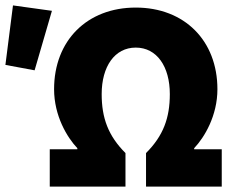

<svg xmlns="http://www.w3.org/2000/svg" viewBox="-30 -690 884 710"><path d="M154 0H434V-124C370 -188 346 -254 346 -342C346 -444 394 -514 472 -514C550 -514 598 -444 598 -342C598 -254 574 -188 510 -124V0H790V-138H688V-142C726 -182 774 -262 774 -360C774 -540 652 -662 472 -662C292 -662 170 -540 170 -360C170 -262 218 -182 256 -142V-138H154ZM98 -430 162 -650 18 -670 -10 -450Z"/></svg>

Font: Source Sans Pro Black
Style: Regular
Weight: 900
Designer: Paul D. Hunt
Foundry: Adobe Systems Incorporated
Version: Version 3.006;hotconv 1.0.111;makeotfexe 2.5.65597